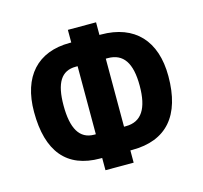

<svg xmlns="http://www.w3.org/2000/svg" viewBox="-104 -837 1011 954"><g transform="rotate(-15 401.5 -360.0)"><path d="M316 -184C240 -184 206 -246 206 -363C206 -479 240 -534 314 -534H324V-184ZM479 -534C559 -534 597 -478 597 -361C597 -245 560 -184 479 -184H469V-534ZM316 -656C150 -656 56 -552 56 -370C56 -166 143 -62 314 -62H324V1H469V-62H479C655 -62 747 -167 747 -370C747 -552 650 -656 477 -656H469V-721H324V-656Z"/></g></svg>

Font: Perun
Style: Bold
Weight: 700
Foundry: Copyright (c) Stefan Peev, Context Ltd, 2016
Version: Version 1.089